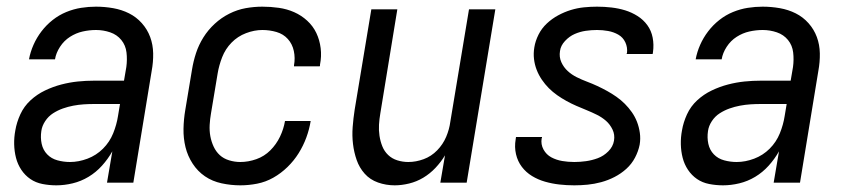

<svg xmlns="http://www.w3.org/2000/svg" viewBox="-20 -548 2540 576"><path d="M149 8Q128 8 107.5 4Q87 0 71 -11Q55 -22 44 -38.5Q33 -55 28 -74.5Q23 -94 22.5 -115Q22 -136 26 -157Q30 -181 41 -205Q52 -229 71.5 -247Q91 -265 115 -276.5Q139 -288 164 -294.5Q189 -301 213.5 -303.5Q238 -306 263 -306H352L359 -347Q362 -369 359.5 -390.5Q357 -412 344 -428Q331 -444 310.5 -451Q290 -458 268 -458Q248 -458 228 -453.5Q208 -449 190 -437.5Q172 -426 160 -407.5Q148 -389 145 -370H67Q71 -392 80.5 -413.5Q90 -435 104.5 -454Q119 -473 138 -488Q157 -503 179 -512Q201 -521 223.5 -524.5Q246 -528 268 -528Q294 -528 319.5 -523.5Q345 -519 367 -508Q389 -497 405.5 -478.5Q422 -460 430.5 -437Q439 -414 439.5 -388Q440 -362 435 -335L380 0H301L317 -94Q304 -71 286 -51Q268 -31 245.5 -17.5Q223 -4 198 2Q173 8 149 8ZM190 -62Q216 -62 242.5 -72Q269 -82 289 -102Q309 -122 319.5 -148Q330 -174 334 -200L340 -236H263Q247 -236 231.5 -235Q216 -234 200 -231Q184 -228 168.5 -222.5Q153 -217 139 -208Q125 -199 115.5 -184.5Q106 -170 104 -155Q101 -135 105 -116.5Q109 -98 121.5 -85Q134 -72 152.5 -67Q171 -62 190 -62Z M701 8Q673 8 645 2Q617 -4 595 -19Q573 -34 558 -57Q543 -80 536.5 -106.5Q530 -133 530.5 -161.5Q531 -190 536 -219L556 -339Q560 -364 568 -388.5Q576 -413 590 -435.5Q604 -458 624 -476.5Q644 -495 668 -507Q692 -519 717 -523.5Q742 -528 767 -528Q792 -528 816.5 -524.5Q841 -521 862.5 -511.5Q884 -502 901.5 -486Q919 -470 929 -449Q939 -428 942 -403.5Q945 -379 940 -354Q940 -353 940 -351.5Q940 -350 939 -349H862Q862 -350 862 -350.5Q862 -351 862 -352Q866 -374 861.5 -395Q857 -416 843.5 -431Q830 -446 809.5 -452Q789 -458 767 -458Q743 -458 718 -448.5Q693 -439 674.5 -420Q656 -401 646.5 -376.5Q637 -352 633 -328L613 -208Q610 -191 609 -173.5Q608 -156 611 -139.5Q614 -123 621 -108Q628 -93 639.5 -82.5Q651 -72 667.5 -67Q684 -62 701 -62Q725 -62 749 -70.5Q773 -79 791 -97Q809 -115 820 -138Q831 -161 835 -185H912Q908 -160 899 -135.5Q890 -111 876 -88.5Q862 -66 842.5 -47Q823 -28 800 -15Q777 -2 751.5 3Q726 8 701 8Z M1164 8Q1138 8 1114 -0.5Q1090 -9 1074 -27Q1058 -45 1050 -68Q1042 -91 1039 -116Q1036 -141 1038 -167Q1040 -193 1044 -219L1094 -520H1172L1121 -208Q1118 -191 1117 -174Q1116 -157 1118.5 -140.5Q1121 -124 1127 -109Q1133 -94 1144.5 -83Q1156 -72 1172 -67Q1188 -62 1205 -62Q1228 -62 1251 -70.5Q1274 -79 1291.5 -97Q1309 -115 1318.5 -137.5Q1328 -160 1331 -183L1387 -520H1466L1380 0H1301L1315 -82Q1303 -62 1286.5 -44.5Q1270 -27 1250 -15Q1230 -3 1207.5 2.5Q1185 8 1164 8Z M1703 8Q1680 8 1658 5.5Q1636 3 1615 -3Q1594 -9 1576 -20Q1558 -31 1545.5 -47.5Q1533 -64 1528 -85.5Q1523 -107 1527 -130Q1527 -132 1527.5 -133.5Q1528 -135 1528 -137H1606Q1606 -136 1606 -135Q1606 -134 1605 -133Q1602 -115 1610.5 -99.5Q1619 -84 1634 -76Q1649 -68 1666.5 -65Q1684 -62 1703 -62Q1720 -62 1738 -64.5Q1756 -67 1773.5 -73.5Q1791 -80 1805 -94Q1819 -108 1822 -126Q1825 -144 1817.5 -159.5Q1810 -175 1798 -185.5Q1786 -196 1771 -203.5Q1756 -211 1740 -217.5Q1724 -224 1709 -230.5Q1694 -237 1679.5 -245Q1665 -253 1651.5 -262.5Q1638 -272 1626.5 -283.5Q1615 -295 1605.5 -309Q1596 -323 1590 -338.5Q1584 -354 1582 -371Q1580 -388 1583 -406Q1586 -425 1595.5 -444Q1605 -463 1620.5 -477.5Q1636 -492 1654.5 -502Q1673 -512 1692.5 -518Q1712 -524 1732 -526Q1752 -528 1771 -528Q1793 -528 1814.5 -525.5Q1836 -523 1855.5 -517Q1875 -511 1892.5 -500Q1910 -489 1922 -472.5Q1934 -456 1938 -435Q1942 -414 1939 -392Q1939 -391 1938.5 -389Q1938 -387 1938 -386H1860Q1860 -386 1860 -387Q1860 -388 1861 -389Q1863 -406 1856 -421Q1849 -436 1835 -444Q1821 -452 1804.5 -455Q1788 -458 1771 -458Q1754 -458 1737 -455.5Q1720 -453 1704 -446Q1688 -439 1675 -425Q1662 -411 1660 -395Q1657 -377 1664 -361.5Q1671 -346 1683 -335Q1695 -324 1710 -316.5Q1725 -309 1741 -303Q1757 -297 1772 -290Q1787 -283 1801.5 -275Q1816 -267 1829.5 -257.5Q1843 -248 1854.5 -236.5Q1866 -225 1875.5 -211.5Q1885 -198 1891 -182.5Q1897 -167 1899.5 -149.5Q1902 -132 1899 -114Q1895 -94 1885 -75Q1875 -56 1859 -41.5Q1843 -27 1823.5 -17Q1804 -7 1783.5 -1.5Q1763 4 1743 6Q1723 8 1703 8Z M2149 8Q2128 8 2107.5 4Q2087 0 2071 -11Q2055 -22 2044 -38.5Q2033 -55 2028 -74.5Q2023 -94 2022.5 -115Q2022 -136 2026 -157Q2030 -181 2041 -205Q2052 -229 2071.5 -247Q2091 -265 2115 -276.5Q2139 -288 2164 -294.5Q2189 -301 2213.5 -303.5Q2238 -306 2263 -306H2352L2359 -347Q2362 -369 2359.5 -390.5Q2357 -412 2344 -428Q2331 -444 2310.5 -451Q2290 -458 2268 -458Q2248 -458 2228 -453.5Q2208 -449 2190 -437.5Q2172 -426 2160 -407.5Q2148 -389 2145 -370H2067Q2071 -392 2080.5 -413.5Q2090 -435 2104.5 -454Q2119 -473 2138 -488Q2157 -503 2179 -512Q2201 -521 2223.5 -524.5Q2246 -528 2268 -528Q2294 -528 2319.5 -523.5Q2345 -519 2367 -508Q2389 -497 2405.5 -478.5Q2422 -460 2430.5 -437Q2439 -414 2439.5 -388Q2440 -362 2435 -335L2380 0H2301L2317 -94Q2304 -71 2286 -51Q2268 -31 2245.5 -17.5Q2223 -4 2198 2Q2173 8 2149 8ZM2190 -62Q2216 -62 2242.5 -72Q2269 -82 2289 -102Q2309 -122 2319.5 -148Q2330 -174 2334 -200L2340 -236H2263Q2247 -236 2231.5 -235Q2216 -234 2200 -231Q2184 -228 2168.5 -222.5Q2153 -217 2139 -208Q2125 -199 2115.5 -184.5Q2106 -170 2104 -155Q2101 -135 2105 -116.5Q2109 -98 2121.5 -85Q2134 -72 2152.5 -67Q2171 -62 2190 -62Z"/></svg>

Font: Iosevka SS04 Oblique
Style: Regular
Weight: 400
Italic angle: -9°
Monospace: yes
Designer: Belleve Invis
Foundry: Belleve Invis
Version: Version 19.0.0; ttfautohint (v1.8.4)